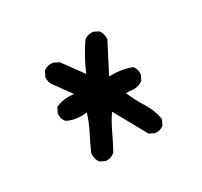

<svg xmlns="http://www.w3.org/2000/svg" viewBox="-96 -538 692 658"><g transform="rotate(-30 250.0 -209.0)"><path d="M346.7 -5.9 327.1 -15.6 255.9 -143.6Q236.3 -114.3 221.7 -83Q207 -51.8 189.5 -19.5Q173.8 -5.9 152.3 -7.8L132.8 -17.6Q121.1 -33.2 123 -55.7Q136.7 -86.9 153.3 -119.1Q169.9 -151.4 179.7 -184.6Q134.8 -178.7 101.6 -196.3Q89.8 -210 91.8 -231.4L101.6 -251Q132.8 -266.6 173.8 -260.7L127 -325.2Q115.2 -338.9 117.2 -360.4L127 -379.9Q142.6 -393.6 166 -389.6L185.5 -379.9L244.1 -299.8Q255.9 -327.1 269.5 -352.5Q283.2 -377.9 300.8 -403.3Q315.4 -415 336.9 -413.1L356.4 -403.3Q368.2 -387.7 366.2 -366.2L307.6 -252.9Q354.5 -254.9 395.5 -239.3Q407.2 -225.6 405.3 -204.1L395.5 -184.6Q379.9 -172.9 358.4 -172.9L329.1 -174.8Q344.7 -137.7 365.2 -105.5Q385.7 -73.2 391.6 -36.1L381.8 -15.6Q368.2 -3.9 346.7 -5.9Z"/></g></svg>

Font: JasonHandwriting2
Style: Regular
Weight: 400
Version: Version 1.05.10